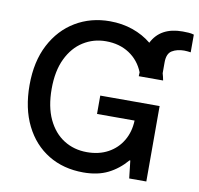

<svg xmlns="http://www.w3.org/2000/svg" viewBox="-83 -836 966 933"><g transform="rotate(10 400.0 -369.5)"><path d="M387.1 9.9Q288.7 9.9 214.3 -35.3Q139.9 -80.6 98.2 -164.4Q56.5 -248.2 56.5 -363.3Q56.5 -479.4 100.1 -563Q143.8 -646.7 218.9 -691.4Q294 -736.2 387.8 -736.2Q448.5 -736.2 501.1 -717.9Q553.6 -699.6 593.8 -666.5Q634.9 -748.6 744 -748.6Q758.5 -748.6 773.1 -747.7Q787.6 -746.8 800.1 -742.9V-655.5Q793 -656.6 784.6 -657.5Q776.3 -658.4 767.8 -658.4Q732.6 -658.4 708.1 -643.6Q683.6 -628.9 683.6 -585.6V-532Q688.6 -515.3 691.8 -497.5H571.7L572.4 -517Q549.7 -573.5 501.1 -605.3Q452.4 -637.1 386 -637.1Q324.6 -637.1 274.5 -605.6Q224.4 -574.2 195 -513.3Q165.5 -452.4 165.5 -364Q165.5 -275.6 194.2 -214.5Q223 -153.4 273.1 -121.8Q323.2 -90.2 387.1 -90.2Q446.7 -90.2 491.5 -114.7Q536.2 -139.2 561.6 -182.4Q587 -225.5 589.1 -281.6H403.8V-372.2H696.7V0H612.2L602.3 -87H598.7Q558.9 -40.5 508.3 -15.3Q457.7 9.9 387.1 9.9Z"/></g></svg>

Font: Inter Zeller Medium
Style: Regular
Weight: 500
Designer: Rasmus Andersson; Joe Bland
Foundry: zeller
Version: Version 3.015;git-dec3a8cb1